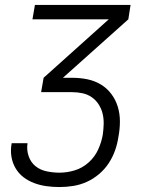

<svg xmlns="http://www.w3.org/2000/svg" viewBox="-20 -540 640 775"><path d="M220 215Q194 215 168 211.5Q142 208 118 199Q94 190 74.5 175Q55 160 42.5 138.5Q30 117 26 91.5Q22 66 27 39Q27 39 27 38.5Q27 38 27 38H91Q91 38 91 38Q91 38 91 39Q87 65 95.5 90Q104 115 123 130.5Q142 146 168 151.5Q194 157 220 157Q251 157 282 147.5Q313 138 338 115.5Q363 93 376.5 63Q390 33 395 3Q398 -19 398.5 -40.5Q399 -62 394 -82Q389 -102 378 -119Q367 -136 350.5 -147.5Q334 -159 313.5 -163.5Q293 -168 271 -168H146L156 -226L419 -462H111L121 -520H507L498 -462L234 -226H271Q303 -226 332.5 -220Q362 -214 387 -199Q412 -184 429.5 -160.5Q447 -137 455.5 -109Q464 -81 464 -50Q464 -19 458 12Q454 40 444.5 67Q435 94 419 118.5Q403 143 380 162.5Q357 182 330.5 194Q304 206 276 210.5Q248 215 220 215Z"/></svg>

Font: Iosevka SS04 Lt Ex Obl
Style: Regular
Weight: 300
Width: 7
Italic angle: -9°
Monospace: yes
Designer: Belleve Invis
Foundry: Belleve Invis
Version: Version 19.0.0; ttfautohint (v1.8.4)